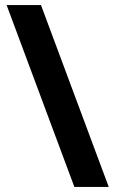

<svg xmlns="http://www.w3.org/2000/svg" viewBox="-20 -734 453 754"><path d="M407 0H272L6 -714H141Z"/></svg>

Font: Noto Sans Adlam Unjoined New
Style: Bold
Weight: 700
Designer: Mark Jamra, Neil Patel
Foundry: JamraPatel LLC
Version: Version 3.000